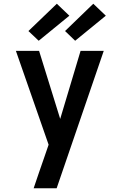

<svg xmlns="http://www.w3.org/2000/svg" viewBox="-20 -792 640 1027"><path d="M160 215Q174 173 188.5 131Q203 89 218 46L240 -18L65 -520H189L302 -156L411 -520H535L283 215ZM382 -574 328 -626 479 -772 546 -708ZM187 -574 132 -626 284 -772 351 -708Z"/></svg>

Font: Iosevka Aile
Style: Bold
Weight: 700
Designer: Belleve Invis
Foundry: Belleve Invis
Version: Version 28.0.1; ttfautohint (v1.8.4)